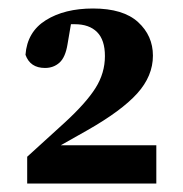

<svg xmlns="http://www.w3.org/2000/svg" viewBox="-20 -850 431 452"><path d="M44 -418V-481L133 -562Q183 -608 205 -643Q227 -678 227 -718Q227 -756 208.5 -774.5Q190 -793 156 -793Q154 -793 151.5 -793Q149 -793 147 -793L139 -746Q134 -715 120 -702.5Q106 -690 86 -690Q51 -690 40 -721Q44 -775 88 -802.5Q132 -830 199 -830Q270 -830 305 -798Q340 -766 340 -719Q340 -671 303 -630Q266 -589 185 -543L123 -508H348V-418Z"/></svg>

Font: Source Serif 4 SmText
Style: Bold
Weight: 700
Designer: Frank Grießhammer
Foundry: Adobe
Version: Version 4.005;hotconv 1.1.0;makeotfexe 2.6.0